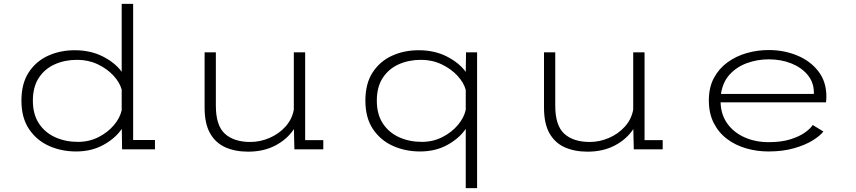

<svg xmlns="http://www.w3.org/2000/svg" viewBox="-20 -770 4415 990"><path d="M372 11Q297 11 233 -17.5Q169 -46 129.8 -104.2Q90.5 -162.5 90.5 -251Q90.5 -340 128.5 -397.5Q166.5 -455 228.8 -483Q291 -511 365 -511Q446.5 -511 509.8 -479Q573 -447 607.5 -400V-750H666.5V-48H779V0H609.5L608 -105.5Q574.5 -56.5 513.2 -22.8Q452 11 372 11ZM149.5 -251Q149.5 -180.5 180.8 -133.2Q212 -86 264.8 -62.2Q317.5 -38.5 382 -38.5Q439.5 -38.5 487.5 -62.8Q535.5 -87 567.2 -124.5Q599 -162 607.5 -202V-307.5Q597.5 -345 565 -380.2Q532.5 -415.5 484 -438.5Q435.5 -461.5 377.5 -461.5Q314.5 -461.5 262.8 -438.5Q211 -415.5 180.2 -368.8Q149.5 -322 149.5 -251Z M1259.5 12Q1192.5 12 1142 -10.5Q1091.5 -33 1063.2 -82.8Q1035 -132.5 1035 -215.5V-500H1093V-225Q1093 -122.5 1139.8 -80.2Q1186.5 -38 1271 -38Q1321.5 -38 1369.8 -58.8Q1418 -79.5 1452 -117.2Q1486 -155 1495 -204.5V-500H1553.5V-47.5H1647V0H1498L1495.5 -104.5Q1462 -53 1401.2 -20.5Q1340.5 12 1259.5 12Z M2145.5 11Q2070.5 11 2006.5 -17.5Q1942.5 -46 1903.2 -104.2Q1864 -162.5 1864 -251Q1864 -340 1902 -397.5Q1940 -455 2002.2 -483Q2064.5 -511 2138.5 -511Q2220.5 -511 2283.8 -478.8Q2347 -446.5 2381.5 -399.5L2383 -500H2440V200H2381.5V-105.5Q2348 -56.5 2286.8 -22.8Q2225.5 11 2145.5 11ZM1923 -251Q1923 -180.5 1954.2 -133.2Q1985.5 -86 2038.2 -62.2Q2091 -38.5 2155.5 -38.5Q2212.5 -38.5 2260.8 -63Q2309 -87.5 2341 -125.5Q2373 -163.5 2381.5 -204V-306.5Q2371.5 -344 2338.8 -379.5Q2306 -415 2257.2 -438.2Q2208.5 -461.5 2151 -461.5Q2088 -461.5 2036.2 -438.5Q1984.5 -415.5 1953.8 -368.8Q1923 -322 1923 -251Z M3009.5 12Q2942.5 12 2892 -10.5Q2841.5 -33 2813.2 -82.8Q2785 -132.5 2785 -215.5V-500H2843V-225Q2843 -122.5 2889.8 -80.2Q2936.5 -38 3021 -38Q3071.5 -38 3119.8 -58.8Q3168 -79.5 3202 -117.2Q3236 -155 3245 -204.5V-500H3303.5V-47.5H3397V0H3248L3245.5 -104.5Q3212 -53 3151.2 -20.5Q3090.5 12 3009.5 12Z M3942 11Q3883 11 3828 -4.8Q3773 -20.5 3729.5 -53Q3686 -85.5 3660.5 -135.2Q3635 -185 3635 -252.5Q3635 -319.5 3661.2 -368.2Q3687.5 -417 3731.8 -449Q3776 -481 3831 -496.5Q3886 -512 3943.5 -512Q4022 -512 4089.8 -484.2Q4157.5 -456.5 4199.2 -403Q4241 -349.5 4241 -272.5Q4241 -265.5 4240.5 -256.8Q4240 -248 4239 -242.5H3695.5Q3697.5 -177.5 3731 -131.8Q3764.5 -86 3820 -61.5Q3875.5 -37 3943.5 -37Q4008.5 -37 4055 -51.5Q4101.5 -66 4130.2 -86.5Q4159 -107 4170.5 -125.5L4225.5 -92Q4209.5 -70.5 4171.2 -46.5Q4133 -22.5 4075 -5.8Q4017 11 3942 11ZM3943.5 -464Q3885.5 -464 3832.5 -445Q3779.5 -426 3743 -386.5Q3706.5 -347 3697.5 -285.5H4176.5V-293Q4176.5 -344.5 4145 -383Q4113.5 -421.5 4060.8 -442.8Q4008 -464 3943.5 -464Z"/></svg>

Font: Trispace SemiExpanded ExtraLight
Style: Regular
Weight: 200
Width: 6
Designer: Tyler Finck
Foundry: Etcetera Type Company
Version: Version 1.210; ttfautohint (v1.8.3)